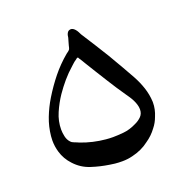

<svg xmlns="http://www.w3.org/2000/svg" viewBox="-107 -685 759 775"><g transform="rotate(-20 272.5 -297.0)"><path d="M272.5 -582.5Q274.9 -583 276.9 -583Q281.2 -583 285.9 -580.3Q290.5 -577.6 294.9 -572.5Q299.3 -567.4 302.7 -561Q306.2 -554.7 308.6 -549.3Q328.1 -518.6 346.9 -489.3Q365.7 -460 384.3 -429.2Q393.1 -413.1 402.3 -398.2Q411.6 -383.3 420.4 -367.2Q435.5 -341.3 450.9 -313.2Q466.3 -285.2 476.1 -255.6Q485.8 -226.1 487.3 -195.3V-190.9Q487.3 -162.6 475.1 -133.8Q471.2 -123 465.6 -112.8Q460 -102.5 452.1 -92.8Q433.6 -67.4 406.7 -49.3Q376.5 -25.9 334.5 -16.1Q313 -10.7 290.5 -10.7Q288.6 -10.7 275.1 -11Q261.7 -11.2 237.8 -15.1Q198.2 -21 161.1 -33.2Q123 -45.4 95.2 -75.7Q70.3 -102.1 60.5 -135.7Q53.2 -160.2 53.2 -186Q53.2 -195.3 54.2 -204.6Q58.1 -244.1 72.3 -280.8Q86.4 -317.4 106.9 -351.1Q131.8 -392.1 161.1 -428.5Q190.4 -464.8 227.1 -495.6Q231.4 -498.5 235.8 -502Q240.2 -505.4 242.7 -509.3Q244.1 -512.2 244.9 -515.9Q245.6 -519.5 246.6 -523.4Q249 -531.7 251 -539.1Q252.9 -546.4 255.4 -554.2Q255.9 -558.6 256.8 -563.2Q257.8 -567.9 259.8 -571.8Q261.7 -575.7 264.6 -578.6Q267.6 -581.5 272.5 -582.5ZM263.7 -465.8Q261.2 -465.8 258.3 -463.6Q255.4 -461.4 253.9 -460Q247.6 -456.1 242.2 -451.2Q236.8 -446.3 231.4 -441.4Q208 -420.9 188.2 -397.7Q168.5 -374.5 151.4 -349.6Q131.3 -319.8 116.5 -285.6Q101.6 -251.5 101.6 -215.3Q101.6 -201.2 105.2 -185.1Q108.9 -168.9 118.7 -158.7Q124 -152.3 134.5 -148.7Q145 -145 152.8 -141.1Q178.2 -131.3 204.8 -125.2Q231.4 -119.1 257.8 -116.7Q272.5 -115.2 288.1 -115.2Q306.6 -115.2 333.7 -117.7Q360.8 -120.1 390.1 -134.8Q405.3 -141.6 417 -153.3Q428.7 -165 428.7 -183.6Q428.7 -193.8 425.5 -204.1Q422.4 -214.4 417.7 -223.9Q413.1 -233.4 407.2 -242.2Q401.4 -251 395.5 -259.3Q381.8 -278.8 369.4 -297.9Q356.9 -316.9 344.2 -337.4Q328.6 -362.3 313.7 -386.2Q298.8 -410.2 284.2 -434.1Q280.3 -440.9 277.1 -446Q273.9 -451.2 270 -457.5Q268.1 -459 266.8 -462.4Q265.6 -465.8 263.7 -465.8Z"/></g></svg>

Font: Dima Niloofar
Style: Regular
Weight: 400
Designer: R.Balvardi
Foundry: Dima Software Group
Version: Version 3.00;November 13, 2018;FontCreator 11.5.0.2427 64-bi